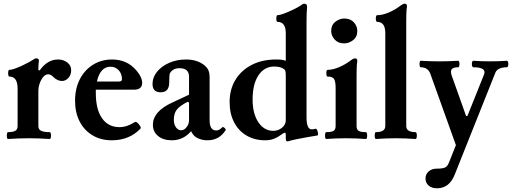

<svg xmlns="http://www.w3.org/2000/svg" viewBox="-20 -746 2763 1036"><path d="M23 4Q19 4 17.5 -5Q16 -14 17.5 -23.5Q19 -33 23 -33Q49 -33 62 -40Q75 -47 75 -66V-268Q75 -333 30 -333Q26 -333 24.5 -342Q23 -351 24.5 -360Q26 -369 30 -369Q41 -369 59.5 -375.5Q78 -382 98.5 -391.5Q119 -401 135.5 -410Q152 -419 159 -424Q167 -431 175 -431Q189 -431 190 -421Q187 -394 187 -368L194 -366Q236 -425 293 -425Q322 -425 343 -409Q364 -393 364 -367Q364 -342 349 -325.5Q334 -309 314 -309Q289 -309 264 -334Q253 -345 240 -345Q225 -345 213 -330.5Q201 -316 194 -295.5Q187 -275 187 -255V-66Q187 -47 202 -40Q217 -33 248 -33Q253 -33 254.5 -23.5Q256 -14 254.5 -5Q253 4 248 4Q220 2 192 1Q164 0 136 0Q108 0 80 1Q52 2 23 4Z M583 11Q524 11 479 -16Q434 -43 409.5 -91Q385 -139 385 -203Q385 -268 410.5 -318Q436 -368 481.5 -396.5Q527 -425 585 -425Q665 -425 715 -367Q747 -330 747 -299Q747 -262 703 -262H497Q497 -254 497 -244Q497 -156 530.5 -108Q564 -60 625 -60Q665 -60 707 -87Q713 -91 721.5 -83.5Q730 -76 736 -66Q742 -56 738 -52Q678 11 583 11ZM576 -386Q548 -386 529.5 -365Q511 -344 503 -306H620Q638 -306 638 -318Q638 -348 620.5 -367Q603 -386 576 -386Z M907 11Q861 11 833 -12Q805 -35 805 -73Q805 -144 908 -192L1000 -235V-332Q1000 -378 949 -378Q913 -378 897 -351Q893 -344 893 -301Q893 -248 847 -248Q803 -248 803 -293Q803 -329 827.5 -359Q852 -389 893 -407Q934 -425 983 -425Q1039 -425 1076 -399Q1094 -386 1102.5 -371Q1111 -356 1111 -326V-97Q1111 -42 1147 -42Q1163 -42 1179 -59Q1184 -63 1192 -55.5Q1200 -48 1197 -43Q1163 11 1099 11Q1073 11 1048.5 0.5Q1024 -10 1011 -38Q969 11 907 11ZM957 -43Q974 -43 987 -60Q1000 -77 1000 -97V-192L993 -197Q950 -175 934 -154.5Q918 -134 918 -99Q918 -75 929.5 -59Q941 -43 957 -43Z M1533 17Q1526 17 1524 12.5Q1522 8 1522 -5V-19Q1522 -30 1517 -30Q1512 -30 1503 -23Q1480 -6 1459 2.5Q1438 11 1411 11Q1354 11 1310.5 -14.5Q1267 -40 1243 -86.5Q1219 -133 1219 -195Q1219 -264 1250.5 -315.5Q1282 -367 1338.5 -396Q1395 -425 1470 -425Q1489 -425 1500 -423.5Q1511 -422 1522 -418V-567Q1522 -628 1477 -628Q1473 -628 1471.5 -637Q1470 -646 1471.5 -655Q1473 -664 1477 -664Q1488 -664 1507.5 -671Q1527 -678 1548 -687.5Q1569 -697 1586 -706.5Q1603 -716 1609 -721Q1614 -726 1622 -726Q1637 -726 1637 -710Q1634 -676 1634 -628V-113Q1634 -48 1662 -48Q1671 -48 1681 -51Q1687 -53 1691 -44.5Q1695 -36 1696 -26Q1697 -16 1692 -15Q1667 -11 1636.5 -5.5Q1606 0 1578.5 5.5Q1551 11 1533 17ZM1455 -40Q1482 -40 1503 -58Q1522 -74 1522 -97V-339Q1522 -355 1520 -362Q1518 -369 1514 -372Q1504 -380 1490 -383.5Q1476 -387 1460 -387Q1406 -387 1374.5 -339.5Q1343 -292 1343 -209Q1343 -133 1374 -86.5Q1405 -40 1455 -40Z M1837 -512Q1804 -512 1785.5 -533Q1767 -554 1767 -579Q1767 -611 1789.5 -628.5Q1812 -646 1837 -646Q1871 -646 1889.5 -625.5Q1908 -605 1908 -579Q1908 -547 1885.5 -529.5Q1863 -512 1837 -512ZM1740 4Q1736 4 1734.5 -5Q1733 -14 1734.5 -23.5Q1736 -33 1740 -33Q1769 -33 1780 -40Q1791 -47 1791 -66V-272Q1791 -303 1783.5 -318Q1776 -333 1747 -333Q1743 -333 1741.5 -342Q1740 -351 1741.5 -360Q1743 -369 1747 -369Q1775 -369 1809.5 -383.5Q1844 -398 1875 -422Q1887 -431 1895 -431Q1908 -431 1908 -418Q1905 -397 1904.5 -375.5Q1904 -354 1904 -333V-66Q1904 -47 1915 -40Q1926 -33 1954 -33Q1959 -33 1960.5 -23.5Q1962 -14 1960.5 -5Q1959 4 1954 4Q1927 2 1900.5 1Q1874 0 1847 0Q1820 0 1793.5 1Q1767 2 1740 4Z M2008 4Q2004 4 2002.5 -5Q2001 -14 2002.5 -23.5Q2004 -33 2008 -33Q2059 -33 2059 -66V-567Q2059 -628 2015 -628Q2010 -628 2008.5 -637Q2007 -646 2008.5 -655Q2010 -664 2015 -664Q2043 -664 2077.5 -678.5Q2112 -693 2143 -717Q2155 -726 2163 -726Q2176 -726 2176 -713Q2173 -691 2172.5 -669.5Q2172 -648 2172 -628V-66Q2172 -33 2222 -33Q2227 -33 2228.5 -23.5Q2230 -14 2228.5 -5Q2227 4 2222 4Q2195 2 2168.5 1Q2142 0 2115 0Q2088 0 2061.5 1Q2035 2 2008 4Z M2338 270Q2310 270 2293 255.5Q2276 241 2276 217Q2276 194 2293 179Q2310 164 2337 164Q2369 164 2382 157.5Q2395 151 2403 130L2440 37L2302 -348Q2289 -383 2250 -383Q2246 -383 2244.5 -392Q2243 -401 2244.5 -409.5Q2246 -418 2250 -418Q2301 -415 2351 -415Q2401 -415 2452 -418Q2457 -418 2458.5 -409.5Q2460 -401 2458.5 -392Q2457 -383 2452 -383Q2427 -383 2418.5 -373.5Q2410 -364 2416 -342L2495 -120H2502L2591 -342Q2609 -383 2534 -383Q2529 -383 2527 -392Q2525 -401 2527 -409.5Q2529 -418 2534 -418Q2579 -415 2624 -415Q2669 -415 2714 -418Q2720 -418 2722 -409.5Q2724 -401 2722 -392Q2720 -383 2714 -383Q2692 -383 2675.5 -376Q2659 -369 2653 -354L2434 195Q2405 270 2338 270Z"/></svg>

Font: Junicode
Style: Bold
Weight: 700
Designer: Peter S. Baker
Version: Version 2.100; ttfautohint (v1.8.4)